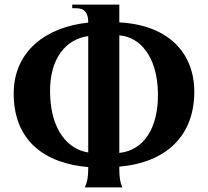

<svg xmlns="http://www.w3.org/2000/svg" viewBox="-20 -820 910 840"><path d="M351 0H515C506 -22 502 -43 502 -80V-91C709 -109 829 -227 830 -416C831 -591 714 -711 502 -722V-800H296V-784H314C349 -784 366 -764 366 -724V-721C182 -702 42 -597 40 -415C38 -204 176 -105 366 -89V-84C366 -44 362 -24 351 0ZM199 -416C197 -570 273 -650 366 -662V-153C279 -166 201 -249 199 -416ZM502 -151V-665C588 -660 669 -577 671 -411C673 -258 608 -162 502 -151Z"/></svg>

Font: Sinistre
Style: Bold
Weight: 700
Designer: Jules Durand
Foundry: Collletttivo
Version: Version 69.420;Glyphs 3.2 (3217)